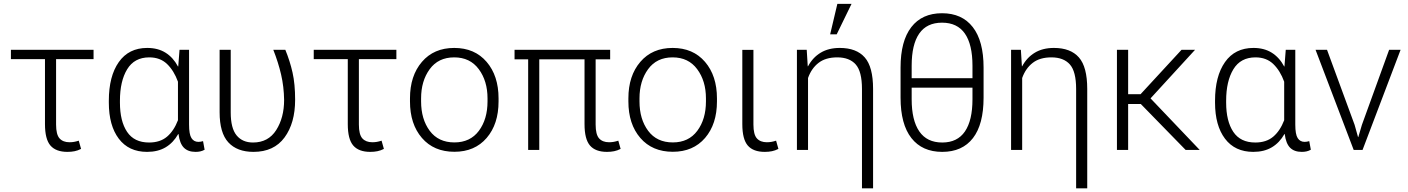

<svg xmlns="http://www.w3.org/2000/svg" viewBox="-20 -791 7429 1013"><path d="M473.6 -479H275.9V-133.8Q275.9 -81.1 294.2 -60.8Q312.5 -40.5 346.7 -40.5Q359.9 -40.5 370.8 -42.5Q381.8 -44.4 395.5 -48.8L407.7 -5.4Q390.6 3.4 373.5 6.8Q356.4 10.3 335.9 10.3Q274.9 10.3 246.1 -23.2Q217.3 -56.6 217.3 -136.2V-479H37.6V-528.3H473.6Z M977.5 -528.3V-133.8Q977.5 -82 990.2 -62.3Q1002.9 -42.5 1026.9 -42.5Q1033.2 -42.5 1038.6 -43.5Q1043.9 -44.4 1051.3 -46.4L1059.6 -1Q1047.9 5.4 1036.6 7.8Q1025.4 10.3 1011.7 10.3Q972.2 10.3 950.2 -11.7Q928.2 -33.7 921.9 -83.5L920.4 -84Q894.5 -38.1 854 -13.9Q813.5 10.3 755.9 10.3Q659.2 10.3 606.7 -59.3Q554.2 -128.9 554.2 -249.5V-259.8Q554.2 -388.7 606.7 -463.4Q659.2 -538.1 756.8 -538.1Q813.5 -538.1 853.5 -512.9Q893.6 -487.8 918.9 -440.4H920.4L927.2 -528.3ZM612.8 -249.5Q612.8 -151.9 650.4 -95.5Q688 -39.1 766.6 -39.1Q824.7 -39.1 861.1 -69.8Q897.5 -100.6 918.9 -156.7V-359.9Q897.9 -418 861.6 -453.1Q825.2 -488.3 767.6 -488.3Q689 -488.3 650.9 -425.5Q612.8 -362.8 612.8 -259.8Z M1197.3 -528.3V-197.8Q1197.3 -114.3 1228.3 -76.7Q1259.3 -39.1 1314.9 -39.1Q1395.5 -39.1 1437.3 -104.7Q1479 -170.4 1479 -263.7Q1478 -333.5 1463.1 -397.7Q1448.2 -461.9 1421.9 -528.3H1485.4Q1509.8 -468.8 1523.4 -408.4Q1537.1 -348.1 1537.1 -264.6Q1537.1 -141.6 1481.2 -65.7Q1425.3 10.3 1317.4 10.3Q1231 10.3 1184.8 -39.8Q1138.7 -89.8 1138.7 -198.7V-528.3Z M2071.3 -479H1873.5V-133.8Q1873.5 -81.1 1891.8 -60.8Q1910.2 -40.5 1944.3 -40.5Q1957.5 -40.5 1968.5 -42.5Q1979.5 -44.4 1993.2 -48.8L2005.4 -5.4Q1988.3 3.4 1971.2 6.8Q1954.1 10.3 1933.6 10.3Q1872.6 10.3 1843.8 -23.2Q1814.9 -56.6 1814.9 -136.2V-479H1635.3V-528.3H2071.3Z M2143.1 -272Q2143.1 -391.1 2206.1 -464.6Q2269 -538.1 2376.5 -538.1Q2484.4 -538.1 2547.4 -464.6Q2610.4 -391.1 2610.4 -272V-255.9Q2610.4 -136.2 2547.6 -63.2Q2484.9 9.8 2377.4 9.8Q2269 9.8 2206.1 -63.2Q2143.1 -136.2 2143.1 -255.9ZM2201.7 -255.9Q2201.7 -162.1 2247.3 -100.8Q2293 -39.6 2377.4 -39.6Q2460.9 -39.6 2506.6 -100.8Q2552.2 -162.1 2552.2 -255.9V-272Q2552.2 -363.8 2506.1 -426Q2460 -488.3 2376.5 -488.3Q2292.5 -488.3 2247.1 -426Q2201.7 -363.8 2201.7 -272Z M3199.2 -478H3122.6V-133.8Q3122.6 -81.1 3140.9 -60.8Q3159.2 -40.5 3193.4 -40.5Q3206.5 -40.5 3217.5 -42.5Q3228.5 -44.4 3242.2 -48.8L3254.4 -5.4Q3237.3 3.4 3220.2 6.8Q3203.1 10.3 3182.6 10.3Q3121.6 10.3 3092.8 -23.2Q3064 -56.6 3064 -136.2V-478H2825.2V0H2766.6V-478H2694.8V-528.3H3199.2Z M3295.4 -272Q3295.4 -391.1 3358.4 -464.6Q3421.4 -538.1 3528.8 -538.1Q3636.7 -538.1 3699.7 -464.6Q3762.7 -391.1 3762.7 -272V-255.9Q3762.7 -136.2 3700 -63.2Q3637.2 9.8 3529.8 9.8Q3421.4 9.8 3358.4 -63.2Q3295.4 -136.2 3295.4 -255.9ZM3354 -255.9Q3354 -162.1 3399.7 -100.8Q3445.3 -39.6 3529.8 -39.6Q3613.3 -39.6 3658.9 -100.8Q3704.6 -162.1 3704.6 -255.9V-272Q3704.6 -363.8 3658.4 -426Q3612.3 -488.3 3528.8 -488.3Q3444.8 -488.3 3399.4 -426Q3354 -363.8 3354 -272Z M3955.1 -527.8V-133.8Q3955.1 -81.1 3973.4 -60.8Q3991.7 -40.5 4025.9 -40.5Q4039.1 -40.5 4050 -42.5Q4061 -44.4 4074.7 -48.8L4086.9 -5.4Q4069.8 3.4 4052.7 6.8Q4035.6 10.3 4015.1 10.3Q3954.1 10.3 3925.3 -23.2Q3896.5 -56.6 3896.5 -136.2V-527.8Z M4236.3 -528.3 4241.7 -441.4H4243.2Q4268.1 -487.8 4309.8 -512.9Q4351.6 -538.1 4410.6 -538.1Q4498.5 -538.1 4542.5 -488Q4586.4 -438 4586.4 -321.8V202.6H4527.8V-321.3Q4527.8 -414.1 4494.6 -451.2Q4461.4 -488.3 4397.5 -488.3Q4335.9 -488.3 4298.6 -459.2Q4261.2 -430.2 4243.2 -379.4V0H4184.6V-528.3ZM4397.9 -770.5H4472.7L4394.5 -609.9H4359.9Z M5169.4 -275.9Q5169.4 -134.8 5113.3 -62.3Q5057.1 10.3 4951.2 10.3Q4845.7 10.3 4788.6 -62.5Q4731.4 -135.3 4731.4 -275.9V-434.6Q4731.4 -574.7 4788.1 -647.9Q4844.7 -721.2 4950.2 -721.2Q5055.7 -721.2 5112.5 -647.9Q5169.4 -574.7 5169.4 -434.6ZM4790 -378.4H5110.8V-444.3Q5110.8 -556.2 5070.8 -613.8Q5030.8 -671.4 4950.2 -671.4Q4869.6 -671.4 4829.8 -613.8Q4790 -556.2 4790 -444.3ZM5110.8 -328.6H4790V-267.1Q4790 -156.2 4830.3 -97.7Q4870.6 -39.1 4951.2 -39.1Q5031.2 -39.1 5071 -97.4Q5110.8 -155.8 5110.8 -267.1Z M5366.2 -528.3 5371.6 -441.4H5373Q5397.9 -487.8 5439.7 -512.9Q5481.4 -538.1 5540.5 -538.1Q5628.4 -538.1 5672.4 -488Q5716.3 -438 5716.3 -321.8V202.6H5657.7V-321.3Q5657.7 -414.1 5624.5 -451.2Q5591.3 -488.3 5527.3 -488.3Q5465.8 -488.3 5428.5 -459.2Q5391.1 -430.2 5373 -379.4V0H5314.5V-528.3Z M5999 -242.2H5932.1V0H5873V-528.3H5932.1V-293.9H5997.6L6213.9 -528.3H6285.2L6050.3 -272L6309.6 0H6235.4Z M6814 -528.3V-133.8Q6814 -82 6826.7 -62.3Q6839.4 -42.5 6863.3 -42.5Q6869.6 -42.5 6875 -43.5Q6880.4 -44.4 6887.7 -46.4L6896 -1Q6884.3 5.4 6873 7.8Q6861.8 10.3 6848.1 10.3Q6808.6 10.3 6786.6 -11.7Q6764.6 -33.7 6758.3 -83.5L6756.8 -84Q6731 -38.1 6690.4 -13.9Q6649.9 10.3 6592.3 10.3Q6495.6 10.3 6443.1 -59.3Q6390.6 -128.9 6390.6 -249.5V-259.8Q6390.6 -388.7 6443.1 -463.4Q6495.6 -538.1 6593.3 -538.1Q6649.9 -538.1 6689.9 -512.9Q6730 -487.8 6755.4 -440.4H6756.8L6763.7 -528.3ZM6449.2 -249.5Q6449.2 -151.9 6486.8 -95.5Q6524.4 -39.1 6603 -39.1Q6661.1 -39.1 6697.5 -69.8Q6733.9 -100.6 6755.4 -156.7V-359.9Q6734.4 -418 6698 -453.1Q6661.6 -488.3 6604 -488.3Q6525.4 -488.3 6487.3 -425.5Q6449.2 -362.8 6449.2 -259.8Z M7127 -132.3 7145 -67.9H7146.5L7165.5 -132.3L7309.1 -528.3H7369.6L7168.9 0H7122.1L6920.9 -528.3H6981.4Z"/></svg>

Font: Roboto Web
Style: Light
Weight: 300
Designer: Google
Version: Version 1.200310; 2013